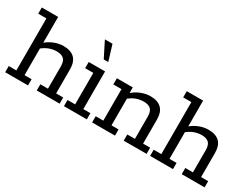

<svg xmlns="http://www.w3.org/2000/svg" viewBox="-58 -1059 1953 1505"><g transform="rotate(30 918.5 -307.0)"><path d="M15 0V-56H84V-527H10V-583H158V-339L141 -335Q179 -371 223 -389Q267 -407 310 -407Q376 -407 410 -374Q444 -341 444 -272V-56H508V0H301V-56H370V-258Q370 -303 349.5 -323.5Q329 -344 284 -344Q252 -344 218 -332Q184 -320 145 -287L158 -315V-56H222V0Z M547 0V-56H616V-341H542V-397H690V-56H754V0ZM634 -473 563 -614H632L675 -473Z M802 0V-56H871V-341H797V-397H941V-339L928 -335Q966 -371 1010 -389Q1054 -407 1097 -407Q1162 -407 1196.5 -374Q1231 -341 1231 -272V-56H1295V0H1088V-56H1157V-258Q1157 -303 1136.5 -323.5Q1116 -344 1071 -344Q1038 -344 1004.5 -332Q971 -320 932 -287L945 -315V-56H1009V0Z M1327 0V-56H1396V-527H1322V-583H1470V-339L1453 -335Q1491 -371 1535 -389Q1579 -407 1622 -407Q1688 -407 1722 -374Q1756 -341 1756 -272V-56H1820V0H1613V-56H1682V-258Q1682 -303 1661.5 -323.5Q1641 -344 1596 -344Q1564 -344 1530 -332Q1496 -320 1457 -287L1470 -315V-56H1534V0Z"/></g></svg>

Font: Rokkitt
Style: Regular
Weight: 400
Designer: Vernon Adams
Foundry: Vernon Adams
Version: Version 3.103